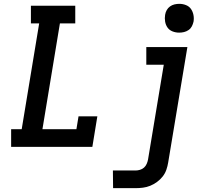

<svg xmlns="http://www.w3.org/2000/svg" viewBox="-20 -765 1090 1000"><path d="M38 0V-92H93L184 -643H141V-735H372V-643H292L201 -92H378L389 -159H487L461 0ZM569 215 568 123H686Q697 123 709 119.5Q721 116 730 108Q739 100 744 88.5Q749 77 751 66L833 -428H742V-520H956L856 81Q853 100 846.5 119Q840 138 827.5 154Q815 170 798 182.5Q781 195 762.5 202.5Q744 210 724.5 212.5Q705 215 686 215ZM913 -595Q895 -595 878.5 -601.5Q862 -608 852.5 -621.5Q843 -635 840 -652.5Q837 -670 840 -688Q842 -701 848.5 -712.5Q855 -724 865.5 -731.5Q876 -739 888.5 -742Q901 -745 914 -745Q932 -745 948.5 -738.5Q965 -732 974.5 -718.5Q984 -705 987.5 -687.5Q991 -670 988 -652Q985 -639 979 -627.5Q973 -616 962 -608.5Q951 -601 938.5 -598Q926 -595 913 -595Z"/></svg>

Font: Iosevka Etoile Semibold
Style: Italic
Weight: 600
Italic angle: -9°
Designer: Belleve Invis
Foundry: Belleve Invis
Version: Version 22.1.2; ttfautohint (v1.8.4)